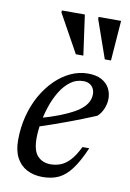

<svg xmlns="http://www.w3.org/2000/svg" viewBox="-79 -720 530 780"><g transform="rotate(10 185.5 -330.0)"><path d="M248.5 -402.5Q219 -402.5 195.5 -385Q172 -367.5 154.2 -338.5Q136.5 -309.5 124.8 -274.8Q113 -240 107 -205Q101 -170 101 -141Q101 -89.5 121.5 -68Q142 -46.5 175 -46.5Q197.5 -46.5 217.2 -54.5Q237 -62.5 255.2 -82.2Q273.5 -102 291 -138H319Q294.5 -81 270.2 -48.8Q246 -16.5 217.8 -3.2Q189.5 10 152 10Q114.5 10 86.8 -4.8Q59 -19.5 43.8 -48.5Q28.5 -77.5 28.5 -120Q28.5 -172.5 40.8 -220Q53 -267.5 75.2 -306.8Q97.5 -346 126.8 -375Q156 -404 190.5 -420Q225 -436 261.5 -436Q296.5 -436 318.5 -423.8Q340.5 -411.5 350.8 -391.8Q361 -372 361 -349.5Q361 -328 351.8 -306.8Q342.5 -285.5 328 -273.5Q299 -261.5 270 -250Q241 -238.5 211.8 -227.8Q182.5 -217 153.2 -206.8Q124 -196.5 94.5 -187L96 -223Q144 -236.5 178.5 -250Q213 -263.5 235.8 -276.5Q258.5 -289.5 271.5 -302.8Q284.5 -316 290 -329.2Q295.5 -342.5 295.5 -356Q295.5 -370 290 -380.2Q284.5 -390.5 274.2 -396.5Q264 -402.5 248.5 -402.5ZM230 -504.5H199L112 -661.5V-670H207ZM344 -504.5H318.5L263.5 -661.5V-670H356.5Z"/></g></svg>

Font: Newsreader 18pt
Style: Italic
Weight: 400
Italic angle: -17°
Version: Version 1.003